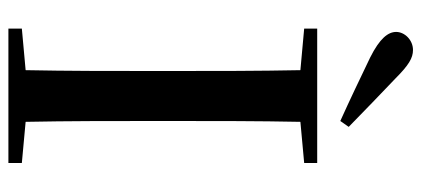

<svg xmlns="http://www.w3.org/2000/svg" viewBox="-293 -710 1003 457"><g transform="rotate(90 208.5 -481.5)"><path d="M282 -810C243 -848 204 -886 167 -921C135 -953 118 -963 99 -963C75 -963 56 -943 56 -923C56 -904 71 -884 117 -861C167 -837 217 -813 268 -790ZM48 -704 147 -695C149 -595 149 -495 149 -393V-342C149 -241 149 -140 147 -41L48 -32V0H368V-32L270 -41C268 -141 268 -242 268 -343V-393C268 -494 268 -596 270 -695L368 -704V-735H48Z"/></g></svg>

Font: Noto Serif SC SemiBold
Style: Regular
Weight: 600
Designer: Ryoko NISHIZUKA 西塚涼子 (kana & ideographs); Frank Grießhammer (Latin, Greek & Cyrillic); Wenlong ZHANG 张文龙 (bopomofo); San
Foundry: Adobe
Version: Version 2.001;hotconv 1.1.0;makeotfexe 2.6.0